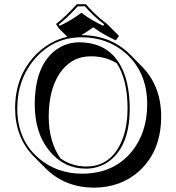

<svg xmlns="http://www.w3.org/2000/svg" viewBox="-20 -825 837 912"><path d="M388.2 -805.2Q402.8 -787.6 418.9 -771.5Q450.2 -740.2 488.8 -710.9L545.4 -654.3L529.8 -633.3Q467.3 -662.1 423.3 -695.3Q393.6 -673.8 365.7 -658.2Q367.2 -658.2 368.2 -658.2Q505.9 -657.2 596.7 -567.4L652.8 -510.7Q745.1 -417.5 745.6 -272.5Q745.6 -108.4 642.1 -13.2Q554.7 65.9 425.8 66.4Q288.6 65.4 198.2 -23.9L141.6 -80.6Q52.2 -170.9 51.8 -310.1Q51.8 -460.9 146.5 -561.5Q211.4 -629.4 299.8 -650.4L259.8 -689.9L246.1 -710.9Q289.6 -744.1 345.2 -805.2ZM411.6 -557.6Q317.9 -557.6 262.2 -474.6Q211.9 -397.9 211.4 -270.5Q211.9 -150.9 267.6 -72.3Q323.2 -34.2 389.2 -34.2Q495.6 -34.2 548.3 -133.8Q585.4 -204.6 585.9 -310.1Q585.4 -447.3 534.7 -524.4Q482.9 -557.1 411.6 -557.6ZM679.2 -329.1Q679.2 -482.9 575.7 -573.2Q489.7 -647.5 368.2 -647.9Q237.8 -647.9 149.4 -549.8Q62.5 -452.1 62 -310.1Q62 -158.2 167.5 -70.3Q252.4 -0.5 369.1 0Q521 0 607.4 -106.9Q678.7 -196.8 679.2 -329.1ZM355 -624Q513.2 -624 569.3 -477.5Q595.7 -407.2 596.2 -310.1Q596.2 -137.2 503.9 -63.5Q454.1 -24.4 389.2 -23.9Q283.7 -23.9 213.9 -108.9Q145.5 -193.4 145 -327.1Q145 -518.1 250.5 -591.3Q297.9 -623.5 355 -624ZM383.3 -794.9H349.6Q298.8 -739.7 259.3 -709L263.7 -702.6Q315.4 -726.6 361.3 -760.3L367.2 -764.6L373 -759.8Q414.6 -728.5 469.7 -702.6L475.1 -709Q420.9 -751 383.3 -794.9Z"/></svg>

Font: Linux Biolinum Shadow O
Style: Regular
Weight: 400
Designer: Philipp H. Poll
Foundry: Philipp H. Poll
Version: Version 1.0.4